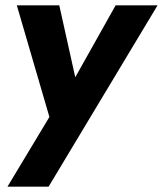

<svg xmlns="http://www.w3.org/2000/svg" viewBox="-20 -480 610 719"><path d="M570 -460H413L207 -93L284 -91L202 -460H43L165 -42L8 219H162Z"/></svg>

Font: Jost
Style: Bold Italic
Weight: 700
Italic angle: -5°
Version: Version 3.710